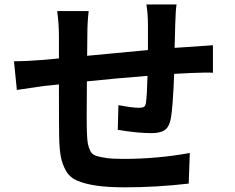

<svg xmlns="http://www.w3.org/2000/svg" viewBox="-20 -801 1040 851"><path d="M628.9 -781.2H762.7Q758.8 -763.7 756.8 -696.3Q755.9 -644.5 753.9 -588.9Q812.5 -592.8 829.1 -593.8Q834 -593.8 870.1 -596.7Q906.2 -599.6 923.8 -600.6V-478.5Q898.4 -480.5 828.1 -477.5Q772.5 -474.6 752 -473.6Q746.1 -323.2 737.3 -276.4Q730.5 -239.3 710.9 -225.1Q691.4 -210.9 651.4 -210.9Q589.8 -210.9 502 -225.6L504.9 -335Q567.4 -323.2 595.7 -323.2Q611.3 -323.2 618.2 -327.6Q625 -332 627 -345.7Q631.8 -381.8 633.8 -464.8Q498 -454.1 365.2 -440.4Q363.3 -257.8 365.2 -215.8Q366.2 -182.6 369.1 -166Q372.1 -149.4 379.9 -132.8Q387.7 -116.2 405.8 -110.4Q423.8 -104.5 451.7 -100.6Q479.5 -96.7 525.4 -96.7Q677.7 -96.7 821.3 -123L816.4 12.7Q672.9 29.3 534.2 29.3Q456.1 29.3 405.3 21.5Q354.5 13.7 321.8 -0.5Q289.1 -14.6 272.5 -43.9Q255.9 -73.2 249.5 -106.9Q243.2 -140.6 242.2 -196.3Q241.2 -238.3 241.2 -426.8L173.8 -419.9Q170.9 -419.9 54.7 -402.3L42 -529.3Q91.8 -529.3 166 -535.2L241.2 -542V-641.6Q241.2 -695.3 233.4 -752H373Q367.2 -702.1 367.2 -649.4Q367.2 -592.8 366.2 -553.7Q386.7 -555.7 484.9 -564.9Q583 -574.2 635.7 -579.1V-691.4Q635.7 -740.2 628.9 -781.2Z"/></svg>

Font: GenEi Gothic M Regular
Style: Bold
Weight: 700
Designer: o_tamon (Modified); [Source Han Sans]
Ryoko NISHIZUKA  (kana & ideographs); Paul D. Hunt (Latin, Greek & Cyrillic); Wenl
Version: Version 1.1a;Original Version 1.004